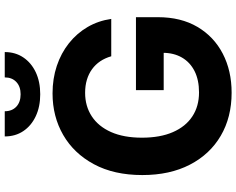

<svg xmlns="http://www.w3.org/2000/svg" viewBox="-112 -864 986 801"><g transform="rotate(-90 380.5 -464.0)"><path d="M393.8 9.8Q291.5 9.8 214.1 -35.5Q136.7 -80.8 93.5 -164.4Q50.2 -247.9 50.2 -362.7Q50.2 -480.9 95.4 -564.7Q140.5 -648.5 217.6 -692.9Q294.6 -737.3 390.8 -737.3Q452.5 -737.3 505.7 -719.5Q558.9 -701.7 600.3 -668.8Q641.7 -635.8 667.8 -591.1Q693.9 -546.3 701.6 -492.4H545.7Q538.4 -518 524.9 -538.2Q511.3 -558.4 491.8 -572.5Q472.4 -586.6 447.7 -594Q423 -601.4 393.2 -601.4Q337.8 -601.4 295.5 -573.8Q253.2 -546.2 229.6 -493.2Q206.1 -440.1 206.1 -364.5Q206.1 -288.4 229.3 -235.2Q252.5 -181.9 294.9 -154.1Q337.2 -126.2 394.9 -126.2Q446.9 -126.2 483.8 -144.8Q520.8 -163.5 540.5 -197.6Q560.2 -231.7 560.2 -278.1L591.6 -273.6H404.5V-389.3H708.8V-297.5Q708.8 -201.8 668.4 -133Q627.9 -64.2 556.7 -27.2Q485.4 9.8 393.8 9.8ZM387.2 -788.7Q335.2 -788.7 295.5 -807.4Q255.7 -826.2 233.5 -859.4Q211.3 -892.6 211.3 -936.7H316.4Q316.4 -906.4 335.4 -888.5Q354.5 -870.5 387.3 -870.5Q419.5 -870.5 438.6 -888.5Q457.6 -906.4 457.6 -936.7H563.3Q563.3 -892.6 541 -859.4Q518.8 -826.2 479.3 -807.4Q439.7 -788.7 387.2 -788.7Z"/></g></svg>

Font: GitLab Sans
Style: Regular
Weight: 400
Designer: Rasmus Andersson
Foundry: Modifications by GitLab B.V., manufactured by rsms
Version: Version 4.000;git-c8fb6b7